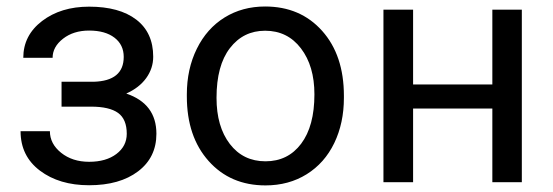

<svg xmlns="http://www.w3.org/2000/svg" viewBox="-20 -558 1695 588"><path d="M358.9 -383.8Q358.9 -420.9 330.6 -442.6Q302.2 -464.4 252.9 -464.4Q205.1 -464.4 173.1 -439.5Q141.1 -414.6 141.1 -380.9H51.3Q51.3 -449.7 108.9 -493.7Q166.5 -537.6 252.9 -537.6Q345.7 -537.6 397.5 -497.8Q449.2 -458 449.2 -384.3Q449.2 -348.6 427.7 -318.8Q406.2 -289.1 366.7 -271.5Q459 -240.2 459 -148.4Q459 -75.7 402.8 -33.2Q346.7 9.3 252.9 9.3Q161.6 9.3 102.3 -35.4Q43 -80.1 43 -156.2H132.8Q132.8 -117.7 167.2 -90.1Q201.7 -62.5 252.9 -62.5Q304.7 -62.5 336.4 -86.4Q368.2 -110.4 368.2 -148.4Q368.2 -192.9 341.6 -212.2Q314.9 -231.4 258.8 -231.4H168.5V-307.6H266.6Q358.9 -310.1 358.9 -383.8Z M552.2 0ZM552.2 -269Q552.2 -346.7 582.8 -408.7Q613.3 -470.7 667.7 -504.4Q722.2 -538.1 792 -538.1Q899.9 -538.1 966.6 -463.4Q1033.2 -388.7 1033.2 -264.6V-258.3Q1033.2 -181.2 1003.7 -119.9Q974.1 -58.6 919.2 -24.4Q864.3 9.8 793 9.8Q685.5 9.8 618.9 -64.9Q552.2 -139.6 552.2 -262.7ZM643.1 -258.3Q643.1 -170.4 683.8 -117.2Q724.6 -64 793 -64Q861.8 -64 902.3 -117.9Q942.9 -171.9 942.9 -269Q942.9 -356 901.6 -409.9Q860.4 -463.9 792 -463.9Q725.1 -463.9 684.1 -410.6Q643.1 -357.4 643.1 -258.3Z M1578.1 0H1487.8V-225.6H1245.1V0H1154.3V-528.3H1245.1V-299.3H1487.8V-528.3H1578.1Z"/></svg>

Font: Roboto
Style: Regular
Weight: 400
Designer: Google
Version: Version 2.134; 2016; ttfautohint (v1.6)